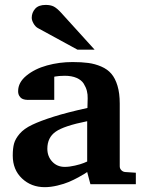

<svg xmlns="http://www.w3.org/2000/svg" viewBox="-20 -754 593 786"><path d="M536.1 0H350.1L336.9 -49.8Q333.5 -47.4 327.1 -43.2Q320.8 -39.1 301.3 -28.3Q281.7 -17.6 262.2 -9.3Q242.7 -1 215.1 5.6Q187.5 12.2 163.1 12.2Q107.9 12.2 70.1 -23.4Q32.2 -59.1 32.2 -117.2Q32.2 -147 37.6 -166.5Q43 -186 60.5 -206.5Q78.1 -227.1 111.8 -243.2Q145.5 -259.3 200.4 -276.6Q255.4 -293.9 337.9 -312L338.9 -351.1Q339.4 -367.2 335.7 -381.8Q332 -396.5 322.8 -411.4Q313.5 -426.3 293.5 -435.1Q273.4 -443.8 245.1 -443.8Q233.4 -443.8 222.7 -442.9Q211.9 -441.9 207 -440.9L202.1 -439.9V-345.2H99.1Q97.2 -345.2 94.2 -345Q91.3 -344.7 83.5 -345.9Q75.7 -347.2 69.8 -350.3Q64 -353.5 59.1 -361.3Q54.2 -369.1 54.2 -380.9Q54.2 -416.5 88.1 -444.3Q122.1 -472.2 172.4 -486.1Q222.7 -500 276.9 -500Q314 -500 341.3 -496.3Q368.7 -492.7 394.3 -481.7Q419.9 -470.7 435.8 -452.1Q451.7 -433.6 460.9 -403.1Q470.2 -372.6 470.2 -330.1V-73.2Q470.2 -64 476.6 -57.4Q482.9 -50.8 492.2 -49.8L536.1 -46.9ZM336.9 -92.8V-257.8Q241.7 -238.8 207.8 -214.8Q173.8 -190.9 173.8 -145Q173.8 -113.8 193.8 -92.3Q213.9 -70.8 245.1 -70.8Q264.2 -70.8 287.1 -76.2Q310.1 -81.5 323.2 -86.9ZM367.2 -550.8H296.9L134.8 -639.2Q124.5 -645 117.2 -658Q109.9 -670.9 109.9 -681.2Q109.9 -702.1 123.8 -718Q137.7 -733.9 167 -733.9Q187 -733.9 200 -727.3Q212.9 -720.7 230 -702.1Z"/></svg>

Font: Veleka
Style: Bold
Weight: 700
Designer: Stefan Peev, Context Ltd, 2016; SIL International, 1997-2014.
Foundry: Stefan Peev, Context Ltd, 2016
Version: Version 1.000